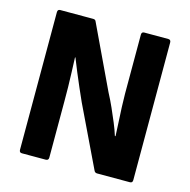

<svg xmlns="http://www.w3.org/2000/svg" viewBox="-98 -752 840 848"><g transform="rotate(15 321.5 -327.5)"><path d="M75 0Q63 0 63 -13V-642Q63 -655 75 -655H226Q236 -655 239 -646L375 -359Q391 -329 405 -297.5Q419 -266 431.5 -236Q444 -206 452 -180H455Q454 -208 452 -242.5Q450 -277 448.5 -311.5Q447 -346 447 -372V-642Q447 -655 459 -655H569Q581 -655 581 -642V-13Q581 0 569 0H419Q409 0 405 -9L272 -286Q259 -315 245 -347Q231 -379 218 -410.5Q205 -442 194 -470H192Q193 -440 194.5 -405Q196 -370 196.5 -335.5Q197 -301 197 -270V-13Q197 0 184 0Z"/></g></svg>

Font: Sofia Sans Semi Condensed ExtraBold
Style: Regular
Weight: 800
Designer: Botio Nikoltchev, Ani Petrova
Foundry: lettersoup
Version: Version 4.100